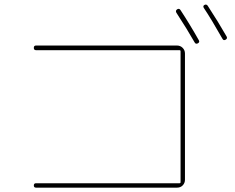

<svg xmlns="http://www.w3.org/2000/svg" viewBox="-20 -862 1040 851"><path d="M842.8 -673.8Q809.6 -732.4 761.7 -805.7Q756.8 -814.5 764.6 -820.3Q773.4 -826.2 779.3 -818.4Q822.3 -752.9 861.3 -683.6Q866.2 -674.8 856.9 -669.9Q847.7 -665 842.8 -673.8ZM984.4 -700.2Q989.3 -691.4 980 -686Q970.7 -680.7 965.8 -690.4Q916 -778.3 883.8 -826.2Q877.9 -835 885.7 -839.8Q894.5 -844.7 900.4 -836.9Q948.2 -763.7 984.4 -700.2ZM775.4 -49.8Q780.3 -49.8 780.3 -54.7V-634.8Q780.3 -639.6 775.4 -639.6H139.6Q129.9 -639.6 129.9 -649.9Q129.9 -660.2 139.6 -660.2H764.6Q779.3 -660.2 789.6 -649.9Q799.8 -639.6 799.8 -625V-65.4Q799.8 -50.8 790 -40.5Q780.3 -30.3 764.6 -30.3H139.6Q129.9 -30.3 129.9 -40Q129.9 -49.8 139.6 -49.8Z"/></svg>

Font: Rounded Mgen+ 1m thin
Style: Regular
Weight: 100
Designer: [Source Han Sans]
Ryoko NISHIZUKA  (kana & ideographs); Paul D. Hunt (Latin, Greek & Cyrillic); Wenlong ZHANG  (bopomofo
Version: Version 1.059.20150602